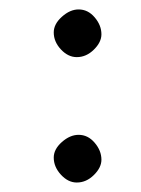

<svg xmlns="http://www.w3.org/2000/svg" viewBox="-20 -427 296 403"><path d="M92.8 -358.9Q92.8 -376.5 109.9 -391.8Q127 -407.2 145 -407.2Q164.6 -407.2 178.7 -390.6Q192.9 -374 192.9 -355Q192.9 -338.4 177 -322.8Q161.1 -307.1 141.1 -307.1Q123 -307.1 107.9 -323.2Q92.8 -339.4 92.8 -358.9ZM92.8 -96.2Q92.8 -113.8 109.9 -128.9Q127 -144 145 -144Q164.6 -144 178.7 -127.4Q192.9 -110.8 192.9 -91.8Q192.9 -75.2 177 -59.6Q161.1 -43.9 141.1 -43.9Q123 -43.9 107.9 -60.3Q92.8 -76.7 92.8 -96.2Z"/></svg>

Font: Linux Libertine Display G
Style: Regular
Weight: 400
Designer: Philipp H. Poll
Foundry: Philipp H. Poll
Version: Version 5.0.9